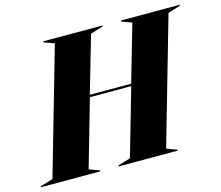

<svg xmlns="http://www.w3.org/2000/svg" viewBox="-157 -843 1120 974"><g transform="rotate(-15 403.0 -356.0)"><path d="M862 -707 797 -687 607 -25 661 -5V0H351V-5L417 -25L518 -377H301L200 -25L255 -5V0H-56V-5L10 -25L200 -687L145 -707V-712H457V-707L390 -687L304 -389H521L607 -687L553 -707V-712H862Z"/></g></svg>

Font: Nyght Serif Dark Italic
Style: Regular
Weight: 800
Italic angle: -16°
Designer: Maksym Kobuzan
Version: Version 0.400